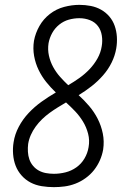

<svg xmlns="http://www.w3.org/2000/svg" viewBox="-20 -763 540 791"><path d="M202 8Q177 8 152 4Q127 0 106 -11Q85 -22 69 -40Q53 -58 44.5 -80Q36 -102 34 -127.5Q32 -153 36 -177Q41 -210 57.5 -241Q74 -272 98 -297.5Q122 -323 150.5 -343.5Q179 -364 210 -382Q189 -402 170.5 -425Q152 -448 139 -475Q126 -502 120.5 -532.5Q115 -563 120 -595Q126 -627 142.5 -656Q159 -685 185.5 -705.5Q212 -726 244 -734.5Q276 -743 307 -743Q331 -743 354 -738.5Q377 -734 396.5 -723Q416 -712 430.5 -695Q445 -678 452.5 -656.5Q460 -635 461.5 -611.5Q463 -588 459 -564Q454 -534 440 -505.5Q426 -477 404.5 -452.5Q383 -428 357.5 -408Q332 -388 304 -371Q327 -350 347.5 -326Q368 -302 382.5 -273.5Q397 -245 403.5 -213Q410 -181 405 -147Q401 -124 391.5 -102.5Q382 -81 367.5 -62.5Q353 -44 333 -29.5Q313 -15 291 -6.5Q269 2 246.5 5Q224 8 202 8ZM261 -412Q285 -426 307.5 -442Q330 -458 349 -478Q368 -498 381.5 -522Q395 -546 399 -572Q403 -594 399.5 -616.5Q396 -639 383.5 -655.5Q371 -672 350.5 -680Q330 -688 307 -688Q285 -688 263.5 -682Q242 -676 224 -661.5Q206 -647 195 -627Q184 -607 180 -585Q176 -559 181.5 -534Q187 -509 199 -487Q211 -465 227.5 -446.5Q244 -428 261 -412ZM202 -47Q226 -47 250 -53Q274 -59 294.5 -73.5Q315 -88 328 -110Q341 -132 345 -157Q350 -185 343 -212Q336 -239 322 -262Q308 -285 290 -304Q272 -323 252 -341Q235 -331 218 -320.5Q201 -310 184.5 -298Q168 -286 153.5 -272Q139 -258 127 -241.5Q115 -225 107 -207Q99 -189 96 -170Q94 -154 95 -137.5Q96 -121 101 -106.5Q106 -92 116 -80Q126 -68 139.5 -60.5Q153 -53 169 -50Q185 -47 202 -47Z"/></svg>

Font: Iosevka Slab Light
Style: Italic
Weight: 300
Italic angle: -9°
Monospace: yes
Designer: Belleve Invis
Foundry: Belleve Invis
Version: Version 11.1.1; ttfautohint (v1.8.3)